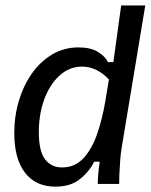

<svg xmlns="http://www.w3.org/2000/svg" viewBox="-20 -687 565 717"><path d="M186.7 10Q113.3 10 73.3 -42.1Q33.3 -94.2 33.3 -190Q33.3 -254.2 50.8 -311.7Q68.3 -369.2 100 -413.8Q131.7 -458.3 175.8 -484.2Q220 -510 272.5 -510Q319.2 -510 346.2 -492.9Q373.3 -475.8 383.3 -455H403.3L432.5 -666.7H522.5L434.2 -134.2Q430.8 -114.2 428.8 -87.5Q426.7 -60.8 425.8 -37.1Q425 -13.3 425 0H345Q345 -16.7 347.1 -39.2Q349.2 -61.7 352.5 -83.3H331.7Q313.3 -45.8 278.3 -17.9Q243.3 10 186.7 10ZM211.7 -61.7Q260 -61.7 292.1 -96.7Q324.2 -131.7 343.3 -188.3Q362.5 -245 373.3 -309.2L386.7 -390Q368.3 -410.8 342.1 -424.6Q315.8 -438.3 286.7 -438.3Q239.2 -438.3 202.5 -405Q165.8 -371.7 145.4 -316.2Q125 -260.8 125 -193.3Q125 -122.5 148.3 -92.1Q171.7 -61.7 211.7 -61.7Z"/></svg>

Font: Familjen Grotesk GF
Style: Italic
Weight: 400
Designer: Anders Wikstroem, Jonas Baeckman, Matilda Gysing, Kristian Moeller
Foundry: Familjen STHML AB
Version: Version 2.000; Beta; Release 4; Build 6